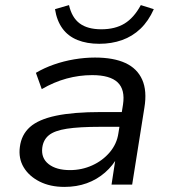

<svg xmlns="http://www.w3.org/2000/svg" viewBox="-20 -725 672 754"><path d="M233 9Q177 9 135.5 -12Q94 -33 73 -68Q52 -103 58 -148Q64 -196 97.5 -226Q131 -256 199.5 -270.5Q268 -285 377 -285H473L464 -227H374Q291 -227 242.5 -219.5Q194 -212 172 -194Q150 -176 146 -145Q141 -104 171 -80.5Q201 -57 255 -57Q301 -57 342 -75.5Q383 -94 411 -127Q439 -160 445 -202L463 -314Q472 -373 442 -401.5Q412 -430 342 -430Q291 -430 241.5 -416.5Q192 -403 144 -375L121 -439Q153 -458 191.5 -471.5Q230 -485 271.5 -492Q313 -499 353 -499Q426 -499 472.5 -477.5Q519 -456 538.5 -412Q558 -368 547 -302L499 0H418L435 -111H443Q424 -75 392.5 -47.5Q361 -20 321 -5.5Q281 9 233 9ZM370 -553Q321 -553 284 -568Q247 -583 225 -613.5Q203 -644 196 -689L251 -705Q262 -656 293 -633Q324 -610 378 -610Q432 -610 469 -632.5Q506 -655 533 -705L584 -689Q563 -642 531.5 -612Q500 -582 459 -567.5Q418 -553 370 -553Z"/></svg>

Font: Nunito Sans 10pt SemiExpanded
Style: Italic
Weight: 400
Width: 6
Italic angle: -9°
Designer: Vernon Adams
Foundry: Vernon Adams
Version: Version 3.101;gftools[0.9.27]